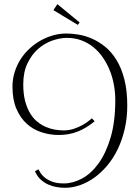

<svg xmlns="http://www.w3.org/2000/svg" viewBox="-20 -852 672 923"><path d="M147.9 -28.8 165 -38.1Q167 -33.7 173.6 -22.5Q180.2 -11.2 193.8 0.5Q207.5 12.2 230 21Q252.4 29.8 287.1 29.8Q330.6 29.8 374.5 6.1Q418.5 -17.6 454.1 -66.9Q489.7 -116.2 512 -191.7Q534.2 -267.1 534.2 -371.1Q534.2 -407.7 527.6 -444.1Q521 -480.5 507.6 -513.7Q494.1 -546.9 474.6 -575.4Q455.1 -604 429.2 -625Q403.3 -646 371.3 -658Q339.4 -669.9 301.8 -669.9Q268.6 -669.9 231.4 -657Q194.3 -644 163.3 -616.9Q132.3 -589.8 112.1 -547.6Q91.8 -505.4 91.8 -446.8Q91.8 -400.4 100.8 -366.2Q109.9 -332 124.8 -307.4Q139.6 -282.7 159.4 -266.8Q179.2 -251 200.7 -241.7Q222.2 -232.4 244.1 -228.8Q266.1 -225.1 285.2 -225.1Q312 -225.1 335.2 -232.9Q358.4 -240.7 376.2 -250.7Q394 -260.7 405.8 -270.3Q417.5 -279.8 421.9 -283.2L435.1 -269Q395 -235.8 353.5 -219.5Q312 -203.1 262.2 -203.1Q219.7 -203.1 179.7 -216.1Q139.6 -229 108.6 -257.1Q77.6 -285.2 58.8 -329.1Q40 -373 40 -435.1Q40 -472.2 50.5 -505.6Q61 -539.1 79.3 -567.6Q97.7 -596.2 122.6 -618.9Q147.5 -641.6 176.3 -657.7Q205.1 -673.8 236.3 -682.4Q267.6 -690.9 298.8 -690.9Q324.7 -690.9 356.7 -685.8Q388.7 -680.7 421.1 -666.7Q453.6 -652.8 484.4 -628.2Q515.1 -603.5 539.1 -565.2Q563 -526.9 577.4 -472.4Q591.8 -418 591.8 -344.2Q591.8 -283.7 579.3 -231Q566.9 -178.2 545.7 -134.3Q524.4 -90.3 495.4 -55.9Q466.3 -21.5 433.1 2.2Q399.9 25.9 364 38.3Q328.1 50.8 293 50.8Q273.9 50.8 252.9 47.4Q231.9 43.9 212.2 35.2Q192.4 26.4 175.5 11Q158.7 -4.4 147.9 -28.8ZM255.9 -832 362.8 -744.1 354 -732.4 236.8 -803.2Z"/></svg>

Font: Clicker Script
Style: Regular
Weight: 400
Designer: Astigmatic (AOETI)
Foundry: Astigmatic (AOETI)
Version: Version 1.000